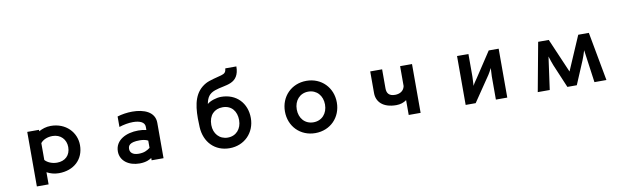

<svg xmlns="http://www.w3.org/2000/svg" viewBox="-53 -1465 7107 2208"><g transform="rotate(-10 3500.0 -360.5)"><path d="M238 120H375V-22C415 0 462 14 515 14C689 14 809 -95 809 -262C809 -411 692 -538 515 -538C461 -538 415 -522 375 -500V-517H238ZM375 -165V-362C404 -398 455 -420 515 -420C610 -420 672 -352 672 -264C672 -166 608 -109 515 -109C457 -109 404 -132 375 -165Z M1590 26V53H1729V-360C1729 -490 1601 -537 1467 -537C1406 -537 1343 -527 1292 -511V-389C1344 -406 1403 -417 1454 -417C1531 -417 1591 -394 1591 -338V-301C1563 -308 1529 -311 1497 -311C1357 -311 1225 -248 1225 -114C1225 -3 1324 65 1449 65C1529 65 1572 38 1590 26ZM1591 -177V-92C1555 -65 1520 -47 1457 -47C1387 -47 1357 -80 1357 -119C1357 -158 1375 -197 1493 -197C1524 -197 1561 -193 1591 -177Z M2737 -841H2608C2603 -797 2589 -782 2546 -770C2504 -758 2406 -737 2361 -712C2227 -638 2197 -500 2197 -328C2197 -296 2198 -263 2200 -227C2209 -49 2327 72 2499 72C2672 72 2798 -57 2798 -228C2798 -402 2681 -527 2502 -527C2449 -527 2371 -503 2339 -472C2353 -549 2381 -589 2448 -613C2510 -636 2584 -640 2639 -665C2696 -690 2737 -740 2737 -841ZM2499 -52C2402 -52 2336 -126 2336 -228C2336 -341 2402 -406 2499 -406C2604 -406 2661 -330 2661 -228C2661 -126 2597 -52 2499 -52Z M3500 72C3676 72 3803 -59 3803 -233C3803 -406 3676 -538 3500 -538C3324 -538 3197 -406 3197 -233C3197 -59 3324 72 3500 72ZM3500 -54C3401 -54 3335 -129 3335 -233C3335 -336 3401 -412 3500 -412C3599 -412 3665 -336 3665 -233C3665 -129 3599 -54 3500 -54Z M4592 -120V53H4731V-517H4592V-284C4579 -222 4526 -202 4478 -202C4408 -202 4382 -238 4382 -294V-517H4243V-264C4243 -163 4316 -83 4472 -83C4520 -83 4560 -97 4592 -120Z M5610 53H5743V-518H5627L5434 -225C5419 -202 5399 -178 5385 -147L5390 -253V-518H5257V53H5374L5575 -243C5583 -255 5602 -288 5615 -315L5610 -219Z M6708 -330 6761 52H6901L6796 -517H6672L6500 -118L6328 -517H6204L6099 52H6239L6292 -330C6301 -300 6320 -244 6330 -220L6445 52H6555L6670 -220C6680 -244 6697 -291 6708 -330Z"/></g></svg>

Font: LINE Seed JP_OTF Bold
Style: Regular
Weight: 700
Designer: LINE & Fontrix & Fontworks
Version: Version 1.009